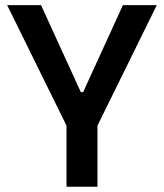

<svg xmlns="http://www.w3.org/2000/svg" viewBox="-20 -713 626 733"><path d="M233.9 0V-233.4L7.3 -693.4H136.7L288.6 -361.3H297.4L449.2 -693.4H578.6L352.1 -233.4V0Z"/></svg>

Font: Cascadia Mono PL SemiBold
Style: Regular
Weight: 600
Monospace: yes
Designer: Aaron Bell
Foundry: Saja Typeworks
Version: Version 2404.023; ttfautohint (v1.8.4)